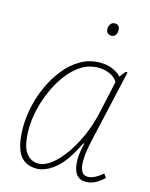

<svg xmlns="http://www.w3.org/2000/svg" viewBox="-114 -814 703 898"><g transform="rotate(15 238.0 -365.5)"><path d="M151 10Q93 10 66.5 -32.5Q40 -75 40 -163Q40 -210 51.5 -262.5Q63 -315 86 -365Q109 -415 142 -456Q175 -497 217.5 -521.5Q260 -546 312 -546Q344 -546 370.5 -535Q397 -524 414 -506L436 -535H446L370 -200Q363 -170 357.5 -138.5Q352 -107 352 -83Q352 -52 361 -33.5Q370 -15 392 -15Q422 -15 463 -50L476 -32Q456 -13 435 -1.5Q414 10 388 10Q325 10 325 -83Q325 -101 328.5 -121.5Q332 -142 336 -161H332Q285 -64 238.5 -27Q192 10 151 10ZM152 -15Q182 -15 214.5 -40Q247 -65 277.5 -108Q308 -151 331.5 -205Q355 -259 368 -317L403 -477Q389 -499 364 -510Q339 -521 310 -521Q264 -521 226.5 -497Q189 -473 159.5 -433Q130 -393 109.5 -345.5Q89 -298 78.5 -250Q68 -202 68 -162Q68 -80 91.5 -47.5Q115 -15 152 -15ZM327 -681Q317 -681 309.5 -687.5Q302 -694 302 -707Q302 -722 309.5 -731.5Q317 -741 329 -741Q354 -741 354 -714Q354 -696 346 -688.5Q338 -681 327 -681Z"/></g></svg>

Font: Noto Serif Thin
Style: Italic
Weight: 100
Italic angle: -12°
Designer: Monotype Design Team
Foundry: Monotype Imaging Inc.
Version: Version 2.014; ttfautohint (v1.8.4.7-5d5b)